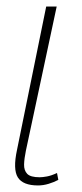

<svg xmlns="http://www.w3.org/2000/svg" viewBox="-20 -556 249 586"><path d="M96 10Q50 10 34.5 -14.5Q19 -39 32 -99L121 -536H153L59 -96Q54 -72 53.5 -54Q53 -36 63 -25.5Q73 -15 101 -15Q110 -15 123.5 -17.5Q137 -20 154 -28L158 -7Q145 0 128.5 5Q112 10 96 10Z"/></svg>

Font: Noto Serif ExtraCondensed Thin
Style: Italic
Weight: 100
Width: 2
Italic angle: -12°
Designer: Monotype Design Team
Foundry: Monotype Imaging Inc.
Version: Version 2.013